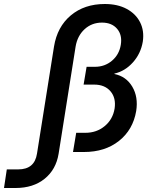

<svg xmlns="http://www.w3.org/2000/svg" viewBox="-148 -760 768 960"><path d="M-128 180 -114 87H-57Q25 87 37 8L122 -527Q138 -626 206 -683Q274 -740 376 -740Q440 -740 485.5 -715.5Q531 -691 552.5 -648.5Q574 -606 566 -552Q556 -492 516.5 -448Q477 -404 424 -392V-390Q483 -378 513.5 -326.5Q544 -275 533 -205Q517 -111 447 -55.5Q377 0 272 0H217L233 -96H279Q335 -96 375.5 -129.5Q416 -163 425 -217Q433 -270 404.5 -303.5Q376 -337 323 -337H270L285 -426H327Q376 -426 412 -456.5Q448 -487 456 -536Q464 -585 437.5 -616Q411 -647 362 -647Q311 -647 275 -614Q239 -581 230 -527L145 9Q132 88 75 134Q18 180 -70 180Z"/></svg>

Font: JetBrains Mono NL SemiBold
Style: Italic
Weight: 600
Italic angle: -9°
Monospace: yes
Designer: Philipp Nurullin, Konstantin Bulenkov
Foundry: JetBrains
Version: Version 2.305; ttfautohint (v1.8.4.7-5d5b)